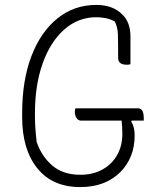

<svg xmlns="http://www.w3.org/2000/svg" viewBox="-20 -740 640 780"><path d="M287 -300H541Q564 -300 564 -260V-250H515L513 -246Q527 -226 527 -189Q527 -144 512 -106.5Q497 -69 469 -41Q408 20 306 20Q193 20 131.5 -56.5Q70 -133 70 -264V-281Q70 -413 107.5 -511.5Q145 -610 213 -665Q281 -720 371 -720Q438 -720 476 -682Q493 -666 501.5 -643.5Q510 -621 510 -590V-479Q502 -477 496 -477Q460 -477 460 -504Q460 -568 459 -599.5Q458 -631 446 -653Q427 -663 408 -666.5Q389 -670 371 -670Q298 -670 241.5 -620.5Q185 -571 153.5 -483Q122 -395 122 -280V-266Q122 -245 123.5 -222Q125 -199 129 -163Q149 -105 192.5 -67.5Q236 -30 306 -30Q357 -30 395.5 -51Q434 -72 455.5 -109.5Q477 -147 477 -196Q477 -226 474 -250H309Q298 -250 291 -260.5Q284 -271 284 -285Q284 -296 287 -300Z"/></svg>

Font: Recursive Mn Csl St Lt
Style: Regular
Weight: 300
Monospace: yes
Version: Version 1.079;hotconv 1.0.112;makeotfexe 2.5.65598; ttfautoh